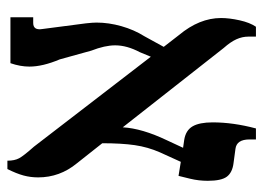

<svg xmlns="http://www.w3.org/2000/svg" viewBox="-114 -572 695 506"><g transform="rotate(90 233.0 -319.5)"><path d="M411 -175Q448 -130 448 -73Q448 -53 443 -34.5Q438 -16 426 8H404Q404 -11 397.5 -23Q391 -35 367 -62L130 -370L118 -341Q100 -307 100 -276Q100 -249 114 -213L137 -130Q156 -85 156 -50Q156 -26 147 0H26V-60H41Q51 -60 55 -66Q59 -72 57 -84L42 -199Q40 -217 40 -227Q40 -259 49.5 -292.5Q59 -326 76 -353L104 -404L73 -444Q28 -498 28 -555Q28 -577 34 -604Q40 -631 51 -647H77V-627Q77 -611 84 -595.5Q91 -580 107 -562L316 -296Q319 -347 350 -412L370 -455L349 -458Q324 -462 313.5 -480Q303 -498 303 -533Q303 -587 319 -647H348V-630Q348 -596 373 -593L410 -588Q435 -585 446 -570.5Q457 -556 457 -520Q457 -496 451.5 -473.5Q446 -451 444 -443L407 -449L382 -394Q368 -362 363 -327.5Q358 -293 358 -242Z"/></g></svg>

Font: Noto Serif Hebrew Cond
Style: Bold
Weight: 700
Width: 3
Designer: Monotype Design Team
Foundry: Monotype Imaging Inc.
Version: Version 1.000